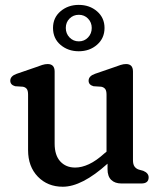

<svg xmlns="http://www.w3.org/2000/svg" viewBox="-20 -732 650 766"><path d="M92 -133V-354Q92 -370.5 86.8 -377.2Q81.5 -384 71.5 -386L40.5 -388Q21 -393.5 21 -410Q21 -428.5 46.5 -437.5L122 -463.5Q136.5 -469 148.2 -472.8Q160 -476.5 170 -476.5Q198 -476.5 198 -446.5V-159Q198 -112.5 220.5 -88Q243 -63.5 280 -63.5Q306 -63.5 335 -77Q364 -90.5 396.5 -120L405 -127V-354Q405 -370.5 399.5 -377.2Q394 -384 384 -386L353 -388Q333.5 -393.5 333.5 -410Q333.5 -428.5 359 -437.5L434.5 -463.5Q449.5 -469 461 -472.8Q472.5 -476.5 483 -476.5Q510.5 -476.5 510.5 -446.5V-93.5Q510.5 -76 516.8 -67.5Q523 -59 533.5 -55.5L551.5 -50.5Q573 -41.5 573 -24.5Q573 0 544 0H464.5Q438.5 0 423.8 -14.2Q409 -28.5 409 -57V-79Q307 13 230.5 13Q170 13 131 -27.2Q92 -67.5 92 -133ZM294 -527.5Q251.5 -527.5 221.5 -553Q191.5 -578.5 191.5 -620.5Q191.5 -661.5 221.5 -687Q251.5 -712.5 294 -712.5Q337.5 -712.5 367.2 -686.8Q397 -661 397 -620.5Q397 -579.5 367.2 -553.5Q337.5 -527.5 294 -527.5ZM294.5 -673Q272.5 -673 257.5 -658Q242.5 -643 242.5 -620.5Q242.5 -598 257.5 -582.5Q272.5 -567 294.5 -567Q316.5 -567 331.2 -582.5Q346 -598 346 -620.5Q346 -642.5 331.2 -657.8Q316.5 -673 294.5 -673Z"/></svg>

Font: Fraunces 9pt S100
Style: Regular
Weight: 400
Version: Version 1.000; ttfautohint (v1.8.3)